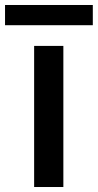

<svg xmlns="http://www.w3.org/2000/svg" viewBox="-69 -750 392 770"><path d="M-48.8 -648.9V-730H303.2V-648.9ZM67.9 0V-565.9H185.1V0Z"/></svg>

Font: BDO Grotesk Medium
Style: Regular
Weight: 500
Designer: Deni Anggara
Foundry: Lokal Container
Version: Version 2.000